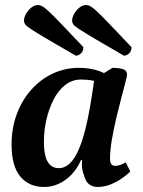

<svg xmlns="http://www.w3.org/2000/svg" viewBox="-20 -732 570 764"><path d="M155.4 12Q95.6 12 60.8 -29.5Q26.1 -70.9 26.1 -157Q26.1 -222 46.7 -277.5Q67.2 -333 104 -374.5Q140.7 -416 189.5 -439Q238.2 -462 294 -462Q337.7 -462 372.8 -450Q407.9 -438.1 436.7 -408.1L421.1 -370.7Q410 -381.7 382.5 -398.6Q355.1 -415.5 302.3 -415.5Q266.5 -415.5 238.7 -393.3Q210.9 -371.1 192.4 -334.2Q173.9 -297.3 164.3 -254.2Q154.7 -211.2 154.7 -169.1Q154.7 -135.3 160.6 -111.4Q166.6 -87.5 180 -75.2Q193.4 -62.9 214 -62.9Q238.2 -62.9 258.4 -82.2Q278.7 -101.5 296 -143.6Q313.4 -185.6 327.9 -253.5Q342.4 -321.5 355.2 -417.7L427.7 -462Q452.8 -462 469.2 -456.9Q485.6 -451.8 485.6 -434.4Q485.6 -429.5 478.8 -403.6Q472 -377.6 462 -339.6Q452 -301.7 441.7 -258.2Q431.5 -214.6 424.7 -173.6Q417.9 -132.6 417.9 -101.2Q417.9 -85 423.1 -78.5Q428.4 -72 439.5 -72Q447.8 -72 458.1 -75.6Q468.5 -79.2 480.2 -85.8L498.5 -49.8Q473.5 -24.8 438.4 -6.4Q403.4 12 369.6 12Q346.9 12 333.2 0.1Q319.6 -11.9 314.7 -33.9Q308.7 -46.8 306.8 -62.7Q304.9 -78.6 306.6 -95.5H302.6Q278.3 -42.4 238.9 -15.2Q199.4 12 155.4 12ZM281.6 -510.4Q207.5 -553.1 165.4 -578Q123.3 -603 104 -615.7Q84.7 -628.4 80.1 -635.3Q75.4 -642.3 75.4 -648.7Q75.4 -663.4 84.1 -678Q92.8 -692.7 105.3 -702.3Q117.7 -712 130.9 -712Q138.8 -712 147.2 -707.7Q155.6 -703.5 172.5 -688.2Q189.4 -672.8 221.9 -638.8Q254.4 -604.8 311.8 -544.4Q311.8 -528.5 302.2 -519.5Q292.6 -510.4 281.6 -510.4ZM473.2 -510.4Q399 -553.1 356.9 -578Q314.9 -603 295.6 -615.7Q276.3 -628.4 271.6 -635.3Q266.9 -642.3 266.9 -648.7Q266.9 -663.4 275.6 -678Q284.3 -692.7 296.8 -702.3Q309.2 -712 322.5 -712Q330.3 -712 338.7 -707.7Q347.2 -703.5 364 -688.2Q380.9 -672.8 413.4 -638.8Q445.9 -604.8 503.3 -544.4Q503.3 -528.5 493.7 -519.5Q484.1 -510.4 473.2 -510.4Z"/></svg>

Font: Petrona
Style: Italic
Weight: 400
Italic angle: -9°
Designer: Ringo R. Seeber
Foundry: Ringo R. Seeber
Version: Version 2.001; ttfautohint (v1.8.3)